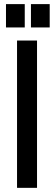

<svg xmlns="http://www.w3.org/2000/svg" viewBox="-20 -906 268 924"><path d="M8.8 -773.9V-886.2H99.1V-773.9ZM62 -2V-710.9H158.2V-2ZM128.9 -773.9V-886.2H219.2V-773.9Z"/></svg>

Font: Fundamental  Brigade Condensed
Style: Regular
Weight: 400
Width: 3
Designer: Peter Wiegel, original typeface by Carl Albert Fahrenwaldt 1901
Foundry: Peter Wiegel
Version: Version 0.000 2012 initial release